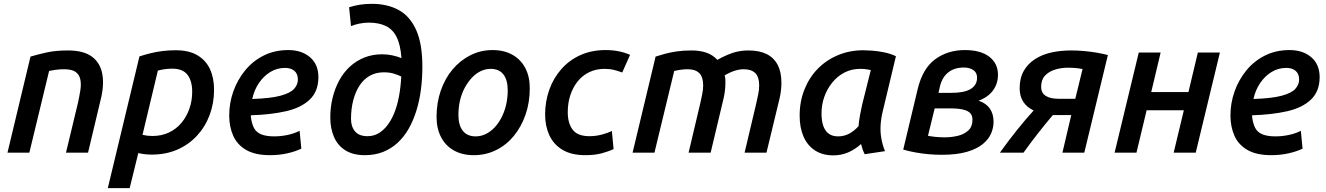

<svg xmlns="http://www.w3.org/2000/svg" viewBox="-20 -796 6915 1001"><path d="M19 0 139 -501Q176 -512 223 -522.5Q270 -533 334 -533Q416 -533 459.5 -500.5Q503 -468 513.5 -409.5Q524 -351 504 -273L439 0H324L386 -258Q394 -294 399 -326Q404 -358 398.5 -383Q393 -408 373.5 -421.5Q354 -435 314 -435Q294 -435 274.5 -432.5Q255 -430 236 -426L133 0Z M542 185 707 -502Q735 -511 765 -518.5Q795 -526 828 -530Q861 -534 896 -534Q965 -534 1009 -508Q1053 -482 1074.5 -436Q1096 -390 1096 -328Q1096 -258 1073 -196.5Q1050 -135 1007 -88.5Q964 -42 904.5 -16Q845 10 771 10Q753 10 735.5 8Q718 6 701 2L656 185ZM774 -87Q823 -87 861.5 -105.5Q900 -124 926.5 -156Q953 -188 967.5 -229.5Q982 -271 982 -318Q982 -374 957.5 -406Q933 -438 878 -438Q859 -438 840.5 -435.5Q822 -433 803 -428L723 -93Q736 -90 748.5 -88.5Q761 -87 774 -87Z M1388 13Q1310 13 1263 -14.5Q1216 -42 1195.5 -89Q1175 -136 1175 -194Q1175 -259 1196.5 -319.5Q1218 -380 1258 -429Q1298 -478 1355 -506.5Q1412 -535 1483 -535Q1553 -535 1596.5 -497.5Q1640 -460 1640 -394Q1640 -320 1595 -277Q1550 -234 1470.5 -216Q1391 -198 1288 -195Q1288 -193 1288 -191Q1288 -189 1288 -187Q1292 -153 1303.5 -130Q1315 -107 1341 -96Q1367 -85 1410 -85Q1443 -85 1477.5 -92Q1512 -99 1542 -114L1551 -21Q1520 -6 1477.5 3.5Q1435 13 1388 13ZM1295 -280Q1391 -283 1442.5 -297Q1494 -311 1513.5 -333Q1533 -355 1533 -381Q1533 -411 1515 -426.5Q1497 -442 1466 -442Q1424 -442 1389 -420.5Q1354 -399 1329.5 -362.5Q1305 -326 1295 -280Z M1882 13Q1821 13 1781 -12Q1741 -37 1721.5 -81.5Q1702 -126 1702 -184Q1702 -237 1714 -286Q1726 -335 1748.5 -376.5Q1771 -418 1804 -448.5Q1837 -479 1879.5 -496Q1922 -513 1973 -513Q1999 -513 2025 -507.5Q2051 -502 2073 -493Q2068 -563 2047.5 -603.5Q2027 -644 1990.5 -661Q1954 -678 1903 -678Q1878 -678 1854 -673Q1830 -668 1810 -660L1800 -758Q1824 -766 1853.5 -771Q1883 -776 1919 -776Q2000 -776 2059 -743.5Q2118 -711 2150 -639Q2182 -567 2182 -449Q2182 -387 2174.5 -329Q2167 -271 2151 -219.5Q2135 -168 2111 -125.5Q2087 -83 2053.5 -52Q2020 -21 1977.5 -4Q1935 13 1882 13ZM1896 -86Q1927 -86 1952.5 -100.5Q1978 -115 1999 -142Q2020 -169 2035.5 -207Q2051 -245 2060 -293Q2069 -341 2072 -397Q2054 -406 2032 -412.5Q2010 -419 1981 -419Q1940 -419 1908 -401Q1876 -383 1854.5 -350Q1833 -317 1821.5 -272.5Q1810 -228 1810 -176Q1810 -136 1831 -111Q1852 -86 1896 -86Z M2450 13Q2390 13 2346.5 -11.5Q2303 -36 2279.5 -81Q2256 -126 2256 -186Q2256 -260 2278 -323.5Q2300 -387 2339.5 -434Q2379 -481 2432.5 -508Q2486 -535 2548 -535Q2608 -535 2651.5 -510.5Q2695 -486 2718.5 -441.5Q2742 -397 2742 -336Q2742 -262 2720 -198.5Q2698 -135 2659 -87.5Q2620 -40 2566.5 -13.5Q2513 13 2450 13ZM2460 -85Q2487 -85 2512 -97Q2537 -109 2558 -131Q2579 -153 2594.5 -183Q2610 -213 2618.5 -249Q2627 -285 2627 -325Q2627 -379 2604.5 -408Q2582 -437 2538 -437Q2511 -437 2486 -425Q2461 -413 2440 -390.5Q2419 -368 2403 -338.5Q2387 -309 2378.5 -273Q2370 -237 2370 -197Q2370 -143 2393 -114Q2416 -85 2460 -85Z M3032 13Q2959 13 2912.5 -15Q2866 -43 2844 -91Q2822 -139 2822 -199Q2822 -267 2843.5 -327.5Q2865 -388 2906 -435Q2947 -482 3005.5 -508.5Q3064 -535 3137 -535Q3175 -535 3206.5 -528.5Q3238 -522 3265 -510L3224 -418Q3203 -426 3181 -431.5Q3159 -437 3132 -437Q3088 -437 3052.5 -420Q3017 -403 2992 -372Q2967 -341 2953.5 -300Q2940 -259 2940 -211Q2940 -154 2965.5 -120Q2991 -86 3053 -86Q3088 -86 3120 -95Q3152 -104 3170 -113L3179 -19Q3155 -7 3118 3Q3081 13 3032 13Z M3278 0 3398 -501Q3420 -508 3447 -515.5Q3474 -523 3508.5 -528Q3543 -533 3585 -533Q3629 -533 3662.5 -521.5Q3696 -510 3720 -484Q3763 -508 3800.5 -520.5Q3838 -533 3882 -533Q3938 -533 3976 -514.5Q4014 -496 4034 -458.5Q4054 -421 4054 -364Q4054 -343 4051 -319.5Q4048 -296 4042 -273L3976 0H3862L3923 -258Q3928 -280 3933 -304.5Q3938 -329 3938 -351Q3938 -394 3918 -414.5Q3898 -435 3857 -435Q3836 -435 3811.5 -427.5Q3787 -420 3758 -403Q3761 -393 3761.5 -383.5Q3762 -374 3762 -364Q3762 -343 3759 -319.5Q3756 -296 3750 -273L3685 0H3570L3631 -258Q3636 -280 3641 -304.5Q3646 -329 3646 -351Q3646 -394 3626 -414.5Q3606 -435 3566 -435Q3547 -435 3529.5 -432.5Q3512 -430 3495 -426L3392 0Z M4325 14Q4268 14 4228.5 -12Q4189 -38 4169 -84.5Q4149 -131 4149 -193Q4149 -267 4174 -329.5Q4199 -392 4243.5 -437.5Q4288 -483 4349 -508.5Q4410 -534 4481 -534Q4498 -534 4526.5 -532Q4555 -530 4588 -523.5Q4621 -517 4651 -503L4582 -215Q4573 -178 4571 -142.5Q4569 -107 4575 -73.5Q4581 -40 4594 -8L4488 8Q4482 -4 4477.5 -17Q4473 -30 4469 -45Q4438 -17 4402 -1.5Q4366 14 4325 14ZM4349 -85Q4379 -85 4405 -98Q4431 -111 4456 -138Q4458 -164 4463.5 -194.5Q4469 -225 4475 -251L4520 -431Q4505 -434 4492.5 -435.5Q4480 -437 4465 -437Q4420 -437 4383 -418Q4346 -399 4319 -365.5Q4292 -332 4277.5 -291Q4263 -250 4263 -205Q4263 -164 4273 -137.5Q4283 -111 4302 -98Q4321 -85 4349 -85Z M4889 11Q4855 11 4821.5 8Q4788 5 4754.5 -1Q4721 -7 4689 -16L4764 -330Q4790 -439 4855.5 -487Q4921 -535 5010 -535Q5093 -535 5138 -500Q5183 -465 5183 -406Q5183 -373 5170 -346Q5157 -319 5134.5 -300.5Q5112 -282 5082 -271Q5121 -258 5140.5 -230Q5160 -202 5160 -161Q5160 -131 5147.5 -101Q5135 -71 5104.5 -45.5Q5074 -20 5021.5 -4.5Q4969 11 4889 11ZM4905 -80Q4941 -80 4974 -88Q5007 -96 5028.5 -116Q5050 -136 5050 -172Q5050 -192 5040.5 -203.5Q5031 -215 5014 -221Q4997 -227 4975.5 -229Q4954 -231 4929 -231H4853L4818 -88Q4833 -85 4856 -82.5Q4879 -80 4905 -80ZM4873 -312H4942Q4972 -312 4996.5 -316.5Q5021 -321 5038 -330.5Q5055 -340 5064.5 -355Q5074 -370 5074 -391Q5074 -418 5054 -431Q5034 -444 5005 -444Q4957 -444 4925 -419.5Q4893 -395 4881 -348Z M5193 0Q5235 -59 5280.5 -116Q5326 -173 5369 -220Q5333 -237 5314.5 -266Q5296 -295 5296 -336Q5296 -389 5317.5 -426.5Q5339 -464 5376.5 -488Q5414 -512 5462 -522.5Q5510 -533 5565 -533Q5597 -533 5631 -530Q5665 -527 5697.5 -521.5Q5730 -516 5756 -509L5633 0H5519L5565 -196H5500Q5491 -196 5483.5 -196Q5476 -196 5469 -196Q5430 -150 5390.5 -99.5Q5351 -49 5316 0ZM5500 -281H5586L5624 -436Q5610 -439 5591 -441Q5572 -443 5548 -443Q5512 -443 5480 -433Q5448 -423 5428 -401.5Q5408 -380 5408 -343Q5408 -312 5431.5 -296.5Q5455 -281 5500 -281Z M5791 0 5917 -522H6031L5982 -316H6176L6225 -522H6340L6214 0H6099L6152 -221H5958L5905 0Z M6608 13Q6530 13 6483 -14.5Q6436 -42 6415.5 -89Q6395 -136 6395 -194Q6395 -259 6416.5 -319.5Q6438 -380 6478 -429Q6518 -478 6575 -506.5Q6632 -535 6703 -535Q6773 -535 6816.5 -497.5Q6860 -460 6860 -394Q6860 -320 6815 -277Q6770 -234 6690.5 -216Q6611 -198 6508 -195Q6508 -193 6508 -191Q6508 -189 6508 -187Q6512 -153 6523.5 -130Q6535 -107 6561 -96Q6587 -85 6630 -85Q6663 -85 6697.5 -92Q6732 -99 6762 -114L6771 -21Q6740 -6 6697.5 3.5Q6655 13 6608 13ZM6515 -280Q6611 -283 6662.5 -297Q6714 -311 6733.5 -333Q6753 -355 6753 -381Q6753 -411 6735 -426.5Q6717 -442 6686 -442Q6644 -442 6609 -420.5Q6574 -399 6549.5 -362.5Q6525 -326 6515 -280Z"/></svg>

Font: Ubuntu Sans SemiBold
Style: Italic
Weight: 600
Italic angle: -13.5°
Designer: Dalton Maag Ltd
Foundry: Dalton Maag Ltd
Version: Version 1.006